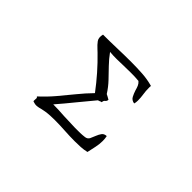

<svg xmlns="http://www.w3.org/2000/svg" viewBox="-98 -945 1195 1195"><g transform="rotate(45 500.0 -347.0)"><path d="M727 -179Q727 -149 720.5 -120.5Q714 -92 708 -63Q683 -57 657 -55.5Q631 -54 605 -54Q560 -54 514.5 -57Q469 -60 424 -60Q405 -60 385 -59Q365 -58 345 -55Q337 -54 329.5 -52Q322 -50 315 -49Q299 -44 283.5 -42.5Q268 -41 248 -48Q246 -52 246.5 -56.5Q247 -61 247 -65Q248 -71 247.5 -76Q247 -81 241 -85Q286 -126 325 -172Q364 -218 402 -265Q440 -312 482 -355Q405 -458 315 -545Q311 -549 307 -552.5Q303 -556 299 -560Q279 -578 265.5 -596.5Q252 -615 260 -648Q322 -648 383 -650Q444 -652 505 -652Q553 -652 602 -649Q651 -646 697 -633Q696 -629 696 -624Q696 -619 696 -614Q696 -588 700 -562.5Q704 -537 704 -511Q704 -494 700 -482Q675 -486 665 -505Q655 -524 648 -546Q644 -562 638 -576Q632 -590 620 -600Q603 -602 585.5 -602.5Q568 -603 551 -603Q536 -603 520.5 -602.5Q505 -602 490 -602Q459 -601 428.5 -600.5Q398 -600 367 -603Q393 -567 423.5 -535.5Q454 -504 484 -472.5Q514 -441 538 -403Q546 -399 554.5 -394.5Q563 -390 571 -385Q570 -372 561 -365.5Q552 -359 552 -345Q545 -344 539.5 -341Q534 -338 527 -337Q482 -284 438 -229.5Q394 -175 348 -122Q370 -122 395.5 -121Q421 -120 447 -118Q497 -116 546.5 -114.5Q596 -113 633 -118Q652 -121 659.5 -137Q667 -153 674 -171Q681 -189 691 -203Q701 -217 723 -218Q725 -208 726 -198.5Q727 -189 727 -179Z"/></g></svg>

Font: Yuji Syuku
Style: Regular
Weight: 400
Designer: Kataoka Yuji
Foundry: Kinuta Font Factory
Version: Version 3.002